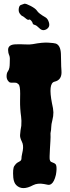

<svg xmlns="http://www.w3.org/2000/svg" viewBox="-20 -969 368 1008"><path d="M265.6 -540Q232.4 -531.2 252.9 -426.8Q259.8 -398.4 260.3 -379.4Q260.7 -360.4 254.9 -337.9Q249 -315.4 249 -301.8Q249 -288.1 245.1 -269.5Q246.1 -249 244.6 -228Q243.2 -207 242.2 -187.5Q239.3 -139.6 241.2 -130.9Q243.2 -122.1 247.6 -119.6Q252 -117.2 257.8 -115.2Q271.5 -110.4 274.4 -102.5Q277.3 -94.7 276.9 -80.6Q276.4 -66.4 273.4 -50.8Q264.6 -13.7 249 -2.9Q240.2 2.9 231 1Q221.7 -1 210.9 -2.9Q177.7 -8.8 154.3 2.9Q96.7 34.2 65.4 2.9Q52.7 -9.8 49.8 -36.1Q45.9 -84 55.2 -97.7Q64.5 -111.3 70.8 -114.7Q77.1 -118.2 82 -121.1Q92.8 -126 92.8 -137.7Q92.8 -146.5 95.2 -156.7Q97.7 -167 99.6 -178.7Q104.5 -207 94.7 -225.6Q84 -247.1 85.4 -260.7Q86.9 -274.4 87.9 -285.2L91.8 -308.6Q93.8 -336.9 90.8 -356.9Q87.9 -377 86.4 -398.9Q85 -420.9 85.4 -440.4Q85.9 -460 85.9 -477.5Q85.9 -518.6 77.6 -526.4Q69.3 -534.2 62.5 -534.7Q55.7 -535.2 48.8 -535.2Q30.3 -533.2 25.4 -541Q14.6 -551.8 14.6 -568.4Q14.6 -585 21 -593.8Q27.3 -602.5 29.3 -613.8Q31.2 -625 31.2 -637.7Q33.2 -667 29.3 -676.3Q25.4 -685.5 23.9 -692.9Q22.5 -700.2 22.5 -707Q22.5 -735.4 62.5 -736.3Q86.9 -737.3 112.3 -735.8Q137.7 -734.4 152.3 -737.3Q203.1 -747.1 233.9 -745.1Q264.6 -743.2 273.4 -740.2Q297.9 -730.5 299.8 -686.5Q300.8 -666 300.8 -643.6Q300.8 -621.1 302.7 -597.7Q306.6 -548.8 265.6 -540ZM152.3 -844.7Q150.4 -853.5 143.6 -860.8Q136.7 -868.2 133.8 -866.2Q127.9 -862.3 119.1 -869.1Q119.1 -869.1 105.5 -879.9Q100.6 -883.8 96.2 -885.3Q91.8 -886.7 84 -897.5Q76.2 -908.2 78.6 -924.3Q81.1 -940.4 89.8 -942.9Q98.6 -945.3 104.5 -948.2Q110.4 -951.2 120.1 -947.3Q129.9 -943.4 141.6 -937.5Q167 -923.8 173.8 -913.1Q182.6 -898.4 218.8 -877.9Q230.5 -871.1 236.3 -853Q242.2 -835 233.9 -824.2Q225.6 -813.5 211.9 -811Q198.2 -808.6 185.1 -822.3Q171.9 -835.9 163.1 -837.9Q154.3 -839.8 152.3 -844.7Z"/></svg>

Font: Creepster Caps
Style: Regular
Weight: 400
Designer: Font Diner, Inc
Foundry: Font Diner, Inc
Version: Version 1.000